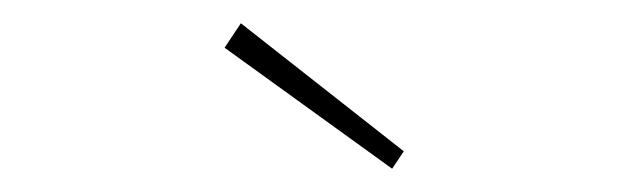

<svg xmlns="http://www.w3.org/2000/svg" viewBox="-20 -756 540 165"><path d="M317 -611 173 -715 187 -736 327 -626Z"/></svg>

Font: Lexend Thin
Style: Regular
Weight: 100
Designer: Bonnie Shaver-Troup, Thomas Jockin
Foundry: Lexend
Version: Version 1.007; ttfautohint (v1.8.3)